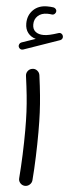

<svg xmlns="http://www.w3.org/2000/svg" viewBox="-64 -984 381 1051"><g transform="rotate(5 126.0 -458.5)"><path d="M15.6 -718.8Q13.2 -725.6 16.6 -733.4Q20 -741.2 27.8 -744.1L104.5 -770.5Q77.6 -777.8 61.5 -798.3Q45.4 -818.8 45.4 -850.1Q45.4 -895 74.5 -924.1Q103.5 -953.1 151.4 -953.1Q170.4 -953.1 186 -950.7Q193.8 -949.2 199 -943.1Q204.1 -937 203.1 -929.7Q202.6 -921.9 196 -916Q189.5 -910.2 181.2 -911.1Q176.8 -912.1 168.9 -912.6Q161.1 -913.1 155.8 -913.1Q123 -913.1 103.5 -895Q84 -877 84 -848.1Q84 -821.8 100.6 -808.6Q117.2 -795.4 145.5 -795.4Q160.2 -795.4 179 -799.6Q197.8 -803.7 226.1 -813Q234.4 -815.9 241.7 -811.5Q249 -807.1 251 -798.8Q252.9 -791 249.3 -784.4Q245.6 -777.8 238.8 -775.4L41 -706.5Q33.2 -703.6 25.9 -707.3Q18.6 -710.9 15.6 -718.8ZM68.8 -564.5Q66.9 -579.6 76.2 -591.6Q85.4 -603.5 100.6 -605.5Q115.2 -607.9 127.4 -598.4Q139.6 -588.9 141.6 -574.2Q149.9 -512.7 154.5 -465.3Q159.2 -418 161.4 -370.8Q163.6 -323.7 163.6 -262.7Q163.6 -197.8 161.1 -127.9Q158.7 -58.1 153.8 2.4Q152.3 17.1 140.6 27.1Q128.9 37.1 113.8 36.1Q98.6 34.7 88.9 23.2Q79.1 11.7 80.6 -3.4Q85.4 -63.5 88.1 -133.1Q90.8 -202.6 90.8 -266.1Q90.8 -324.2 88.6 -368.4Q86.4 -412.6 81.8 -458Q77.1 -503.4 68.8 -564.5Z"/></g></svg>

Font: Mikhak-DS1-FD Regular
Style: Regular
Weight: 400
Designer: Amin Abedi
Version: Version 3.2